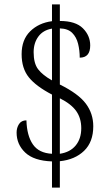

<svg xmlns="http://www.w3.org/2000/svg" viewBox="-20 -780 512 879"><path d="M218 -41Q135 -44 95.5 -81.5Q56 -119 56 -173Q56 -195 67 -212Q78 -229 101 -229Q103 -159 130.5 -119Q158 -79 218 -76V-347Q145 -385 112 -426Q79 -467 79 -532Q79 -598 118 -636.5Q157 -675 218 -683V-760H254V-684Q326 -684 359.5 -650.5Q393 -617 393 -572Q393 -516 345 -516Q345 -549 337.5 -579.5Q330 -610 310.5 -629.5Q291 -649 254 -650V-393Q339 -351 373 -305.5Q407 -260 407 -202Q407 -130 365 -89.5Q323 -49 254 -42V79H218ZM218 -649Q177 -642 155.5 -612.5Q134 -583 134 -541Q134 -490 154.5 -463Q175 -436 218 -412ZM254 -76Q301 -83 326.5 -114Q352 -145 352 -193Q352 -239 329 -271.5Q306 -304 254 -330Z"/></svg>

Font: Noto Serif Lao Condensed Light
Style: Regular
Weight: 300
Width: 3
Designer: Monotype Design Team
Foundry: Monotype Imaging Inc.
Version: Version 2.003; ttfautohint (v1.8.4.7-5d5b)